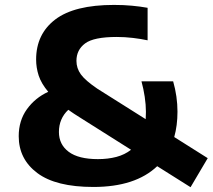

<svg xmlns="http://www.w3.org/2000/svg" viewBox="-20 -770 886 800"><path d="M369 9Q213 9 135.5 -49Q58 -107 58 -202.5Q58 -267.5 92.2 -315Q126.5 -362.5 181 -387.5Q152 -422 141.2 -455Q130.5 -488 130.5 -522Q130.5 -628 210.2 -688.8Q290 -749.5 455 -749.5Q495.5 -749.5 530 -746.2Q564.5 -743 595 -737.5V-602Q567.5 -608 533.8 -612Q500 -616 466.5 -616Q370.5 -616 334.5 -589Q298.5 -562 298.5 -516.5Q298.5 -485.5 317 -460Q335.5 -434.5 385.5 -400.5L587 -273.5Q588 -288 588 -304Q588 -333.5 583 -366.8Q578 -400 569.5 -431H701.5Q719.5 -367.5 719.5 -305Q719.5 -247 706 -199L845.5 -111L774 10L635 -77.5Q544 9 369 9ZM225.5 -220Q225.5 -168 266.2 -137.5Q307 -107 388 -107Q430 -107 465 -116.2Q500 -125.5 526 -146L314.5 -279.5Q287 -296.5 264.5 -312.5Q225.5 -275.5 225.5 -220Z"/></svg>

Font: Encode Sans SemiExpanded SemiExpanded
Style: Bold
Weight: 700
Width: 6
Designer: Multiple Designers
Foundry: Impallari Type
Version: Version 3.000; ttfautohint (v1.8.3) -l 8 -r 50 -G 200 -x 14 